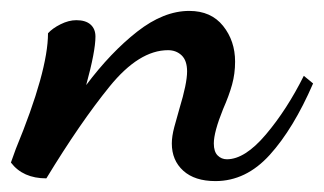

<svg xmlns="http://www.w3.org/2000/svg" viewBox="-58 -312 594 352"><path d="M257 -49Q257 -62 261.5 -79Q266 -96 271 -113Q285 -159 285 -181Q285 -201 275 -210.5Q265 -220 250 -220Q197 -220 143 -153.5Q89 -87 27 15Q-16 15 -38 -14L-29 -39Q30 -182 30 -251Q38 -260 53 -267.5Q68 -275 82 -275Q99 -275 108 -267Q117 -259 117 -245Q117 -218 100 -156Q145 -216 193.5 -254Q242 -292 289 -292Q329 -292 351 -264.5Q373 -237 373 -199Q373 -177 367.5 -157Q362 -137 351 -112Q334 -70 334 -49Q334 -34 341 -27Q348 -20 358 -20Q391 -20 429.5 -65.5Q468 -111 499 -173L516 -159Q480 -76 436.5 -28Q393 20 337 20Q299 20 278 1Q257 -18 257 -49Z"/></svg>

Font: Dancing Script
Style: Bold
Weight: 700
Designer: Pablo Impallari
Foundry: Pablo Impallari
Version: Version 2.000